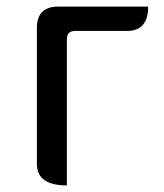

<svg xmlns="http://www.w3.org/2000/svg" viewBox="-20 -563 499 583"><path d="M183 0Q92 0 92 -65V-478Q92 -543 157 -543H430Q430 -469 365 -469H208Q183 -469 183 -444V0Z"/></svg>

Font: Swei Toothpaste CJK TC
Style: Regular
Weight: 400
Version: Version 1.0